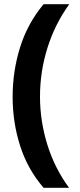

<svg xmlns="http://www.w3.org/2000/svg" viewBox="-20 -734 379 912"><path d="M187 158Q111 70 75.5 -41.5Q40 -153 40 -274Q40 -396 75.5 -509.5Q111 -623 187 -714H309Q241 -620 205.5 -507Q170 -394 170 -275Q170 -159 205 -46.5Q240 66 308 158Z"/></svg>

Font: Noto Sans Adlam
Style: Regular
Weight: 400
Designer: Mark Jamra, Neil Patel
Foundry: JamraPatel LLC
Version: Version 3.001